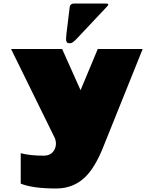

<svg xmlns="http://www.w3.org/2000/svg" viewBox="-20 -886 846 1094"><path d="M377.4 -847.7Q378.4 -856 385 -860.8Q391.6 -865.7 401.4 -865.7H584.5Q594.2 -865.7 596.4 -862.1Q598.6 -858.4 593.3 -852.5L424.3 -672.9Q395 -641.1 384.8 -640.4Q374.5 -639.6 374 -639.6Q356.4 -639.6 356.4 -663.6Q356.4 -664.6 356.4 -665Q356.9 -678.2 358.4 -691.9ZM98.1 -13.2Q149.9 1 228 1Q277.3 1 293.9 -41Q298.8 -53.7 298.8 -67.4Q298.8 -81.1 293.9 -96.2L43 -606.9H334L439 -372.1L537.1 -606.9H793L564.9 -40Q519.5 70.8 464.8 123.5Q397.9 188 299.8 188Q165.5 188 98.1 160.2Z"/></svg>

Font: Fz Rammetto One
Style: Regular
Weight: 400
Designer: Vernon Adams
Foundry: Vernon Adams
Version: Vit hóa bi c Thuy @ FontZin.Com